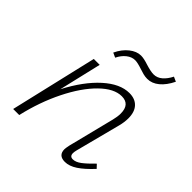

<svg xmlns="http://www.w3.org/2000/svg" viewBox="-169 -727 852 852"><g transform="rotate(45 257.5 -301.0)"><path d="M488 -74Q452 -35 422.5 -15.5Q393 4 366 4Q325 4 325 -35Q325 -41 329 -61L384 -280Q390 -304 390 -323Q390 -381 339 -381Q291 -381 239 -330Q187 -279 143.5 -191.5Q100 -104 76 0H38L134 -410H171L124 -210Q174 -306 234.5 -360.5Q295 -415 353 -415Q389 -415 409 -393.5Q429 -372 429 -332Q429 -308 422 -281L367 -69Q364 -57 364 -49Q364 -29 383 -29Q401 -29 421.5 -44.5Q442 -60 472 -91ZM175 -491Q192 -527 218.5 -548Q245 -569 272 -569Q290 -569 320 -559Q352 -549 370 -549Q392 -549 410 -564.5Q428 -580 441 -606L463 -596Q444 -557 418.5 -536Q393 -515 364 -515Q351 -515 337.5 -518.5Q324 -522 313 -526Q283 -536 268 -536Q247 -536 228 -521Q209 -506 197 -481Z"/></g></svg>

Font: Ysabeau Light
Style: Italic
Weight: 300
Italic angle: -12°
Designer: Christian Thalmann (Catharsis Fonts)
Version: Version 0.003